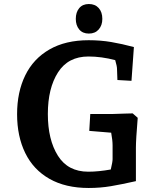

<svg xmlns="http://www.w3.org/2000/svg" viewBox="-20 -920 784 955"><path d="M65 -352Q65 -462 105.5 -545Q146 -628 226 -674Q306 -720 421 -720Q480 -720 533 -711Q586 -702 646 -686L634 -518L564 -522L562 -578Q562 -590 553 -621Q484 -639 420 -639Q319 -639 268.5 -560Q218 -481 218 -353Q218 -225 268 -145.5Q318 -66 419 -66Q470 -66 531 -77Q540 -115 540 -128V-196Q540 -222 533 -260L424 -269L429 -353H540L601 -355L640 -356L665 -334Q656 -224 656 -186V-19Q585 -3 532 6Q479 15 421 15Q306 15 226 -30.5Q146 -76 105.5 -159Q65 -242 65 -352ZM357 -826Q357 -859 374 -879.5Q391 -900 422 -900Q453 -900 471 -880Q489 -860 489 -826Q489 -794 471 -773.5Q453 -753 422 -753Q391 -753 374 -773.5Q357 -794 357 -826Z"/></svg>

Font: Andada Pro ExtraBold
Style: Regular
Weight: 800
Designer: Carolina Giovagnoli
Foundry: Huerta Tipografica
Version: Version 3.005; ttfautohint (v1.8.4)